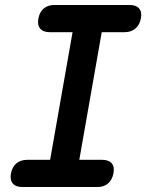

<svg xmlns="http://www.w3.org/2000/svg" viewBox="-20 -750 640 770"><path d="M298 -109H390Q416 -109 428 -95Q440 -81 435 -55Q430 -29 413.5 -14.5Q397 0 371 0H69Q43 0 31 -14.5Q19 -29 24 -55Q29 -81 46 -95Q63 -109 89 -109H181L271 -621H179Q153 -621 141 -635.5Q129 -650 134 -676Q139 -702 155.5 -716Q172 -730 198 -730H500Q526 -730 538 -716Q550 -702 545 -676Q540 -650 523 -635.5Q506 -621 480 -621H388Z"/></svg>

Font: Maple Mono NL SemiBold
Style: Italic
Weight: 600
Italic angle: -10°
Monospace: yes
Designer: subframe7536
Version: Version 7.000